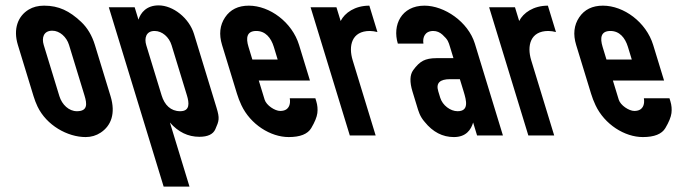

<svg xmlns="http://www.w3.org/2000/svg" viewBox="-20 -503 2554 713"><path d="M46.4 -336 104.5 -146C108.8 -132 113.7 -119.2 119.3 -107.5C152.6 -37.6 230.8 6 298 6C318.6 6 337.3 0.5 353.9 -10.5C392.3 -35.9 410.3 -81.1 390.5 -146L332.4 -336C321.6 -371.3 304.5 -400 281.1 -422C238.3 -462.2 198.5 -482 143.8 -482C121.8 -482 102.8 -477.2 86.7 -467.5C46.5 -443.3 28.2 -395.5 46.4 -336ZM174.2 -389C201.6 -389 227.3 -365.9 236.4 -336L293.9 -148C303.2 -117.7 306.4 -90 265.6 -90C236.1 -90 210.3 -114.1 200.5 -146L142.4 -336C134.3 -362.6 141.5 -389 174.2 -389Z M494.2 -430 480.1 -476H384.1L587.7 190H683.7L611 -48C641.8 -12.7 678.2 5 720.2 5C751.5 5 771.3 -4.3 779.6 -23C793.6 -54.6 796.3 -63.2 784.1 -103L700.4 -377C682.3 -436 622.9 -483 569 -483C524.1 -483 502.4 -455.9 494.2 -430ZM554 -388C582.2 -388 607.9 -365.5 617.2 -335L674.1 -149C682.6 -121 686.4 -90 649.1 -90C614.1 -90 591 -113.1 580.1 -149L523.2 -335C515.3 -360.8 521.9 -388 554 -388Z M1020.5 -91C1000.9 -91 969.2 -111.7 962.7 -133L941 -204H1131L1090.6 -336C1064.8 -420.6 981.5 -482 904 -482C864.6 -482 835.2 -467.5 815.8 -438.5C796.3 -409.5 792.6 -375.3 804.6 -336L860 -155C864.2 -141 869.7 -126.8 876.4 -112.5C910 -41 984.6 6 1052.2 6C1094.8 6 1122.8 -5.2 1135.9 -27.5C1149.1 -49.8 1156.6 -68.3 1158.5 -83C1160.3 -97.7 1159 -112.3 1154.5 -127L1151.1 -138H1056.1C1060 -114.3 1052.4 -91 1020.5 -91ZM931.7 -388C965.7 -388 986.4 -362.8 996.8 -329L1011.1 -282H917.1L902.8 -329C892.6 -362.2 896 -388 931.7 -388Z M1381.6 -384 1351.6 -482C1298.1 -482 1260.2 -455.4 1245 -425L1229.4 -476H1133.4L1279 0H1375L1289.7 -279C1273.2 -332.7 1285.9 -388 1353.3 -388C1362.5 -388 1372.7 -386.3 1381.6 -384Z M1737 -48 1751.6 0H1847.6L1743.4 -341C1718.5 -422.2 1630.2 -482 1556.3 -482C1470.4 -482 1436.4 -409.5 1457.4 -341H1552.4C1548.6 -364.3 1558 -388 1589 -388C1601.7 -388 1613.1 -383.3 1623.3 -374C1644 -355 1645.4 -347.5 1651.4 -328L1663.9 -287H1599.9C1579.9 -287 1563.7 -283.8 1551.3 -277.5C1538.9 -271.2 1526.5 -259.3 1514.1 -242C1501.8 -224.7 1501 -198.3 1511.8 -163L1528.3 -109C1534 -90.3 1538.9 -70.7 1557.3 -50C1587.4 -12.7 1623.5 6 1665.5 6C1710.8 6 1729.1 -21.2 1737 -48ZM1651.7 -209H1687.7L1701.8 -163C1712.1 -129.4 1722.4 -90 1679.1 -90C1652.6 -90 1623.4 -111.9 1614.8 -140L1607.5 -164C1598.1 -194.9 1613.6 -209 1651.7 -209Z M2044.6 -384 2014.6 -482C1961.1 -482 1923.2 -455.4 1908 -425L1892.4 -476H1796.4L1942 0H2038L1952.7 -279C1936.2 -332.7 1948.9 -388 2016.3 -388C2025.5 -388 2035.7 -386.3 2044.6 -384Z M2335.5 -91C2315.9 -91 2284.2 -111.7 2277.7 -133L2256 -204H2446L2405.6 -336C2379.8 -420.6 2296.5 -482 2219 -482C2179.6 -482 2150.2 -467.5 2130.8 -438.5C2111.3 -409.5 2107.6 -375.3 2119.6 -336L2175 -155C2179.2 -141 2184.7 -126.8 2191.4 -112.5C2225 -41 2299.6 6 2367.2 6C2409.8 6 2437.8 -5.2 2450.9 -27.5C2464.1 -49.8 2471.6 -68.3 2473.5 -83C2475.3 -97.7 2474 -112.3 2469.5 -127L2466.1 -138H2371.1C2375 -114.3 2367.4 -91 2335.5 -91ZM2246.7 -388C2280.7 -388 2301.4 -362.8 2311.8 -329L2326.1 -282H2232.1L2217.8 -329C2207.6 -362.2 2211 -388 2246.7 -388Z"/></svg>

Font: Din Kursivschrift
Style: LeftEng
Weight: 400
Version: Version 1.089